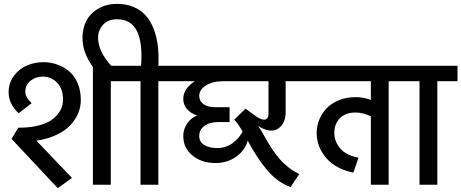

<svg xmlns="http://www.w3.org/2000/svg" viewBox="-20 -961 2403 1000"><path d="M40 -237.8 75.2 -295.9Q136.2 -295.4 182.9 -307.9Q229.5 -320.3 255.9 -341.6Q282.2 -362.8 295.2 -387.9Q308.1 -413.1 308.1 -440.9Q308.1 -500.5 276.9 -531.2Q245.6 -562 203.1 -562Q166 -562 138.9 -540.3Q111.8 -518.6 111.8 -482.9Q111.8 -454.1 145 -423.8L77.1 -371.1Q24.9 -420.4 24.9 -480Q24.9 -528.3 51.5 -564.9Q78.1 -601.6 118.9 -619.4Q159.7 -637.2 206.1 -637.2Q243.7 -637.2 277.6 -625.2Q311.5 -613.3 339.6 -590.1Q367.7 -566.9 384.3 -528.1Q400.9 -489.3 400.9 -439.9Q400.9 -404.8 387.5 -371.8Q374 -338.9 347.2 -309.8Q320.3 -280.8 274.9 -259Q229.5 -237.3 169.9 -228L355 -34.2L280.8 19ZM463.9 1V-618.2H662.1V-538.1H557.1V1Z M711.9 1V-538.1H613.8V-618.2H714.8Q723.6 -738.8 692.9 -799.8Q662.1 -860.8 588.9 -860.8Q566.4 -860.8 547.6 -853.3Q528.8 -845.7 516.1 -831.3Q503.4 -816.9 496.3 -797.9Q489.3 -778.8 491.2 -754.6Q493.2 -730.5 502.7 -704.8Q512.2 -679.2 533.4 -649.9Q554.7 -620.6 585.9 -592.8L518.1 -550.8Q473.1 -592.3 446 -639.2Q418.9 -686 412.4 -728.5Q405.8 -771 414.6 -810.3Q423.3 -849.6 446.5 -878.2Q469.7 -906.7 506.6 -923.8Q543.5 -940.9 588.9 -940.9Q637.2 -940.9 675.5 -924.8Q713.9 -908.7 739.3 -879.9Q764.6 -851.1 780.5 -810.3Q796.4 -769.5 802 -721.7Q807.6 -673.8 804.7 -618.2H910.6V-538.1H804.7V1Z M860.8 -618.2H1234.9V-538.1H1144.5Q1087.4 -538.1 1052.5 -515.9Q1017.6 -493.7 1017.6 -461.9Q1017.6 -434.6 1039.8 -418.7Q1062 -402.8 1098.6 -402.8H1175.8V-325.2H1116.7Q1071.3 -325.2 1044.4 -304.9Q1017.6 -284.7 1017.6 -252.9Q1017.6 -222.7 1043.2 -206.3Q1068.8 -189.9 1112.8 -189.9Q1155.3 -189.9 1191.4 -215.6Q1227.5 -241.2 1248.5 -285.2L1270.5 -231Q1258.8 -180.7 1211.7 -146.2Q1164.6 -111.8 1103.5 -111.8Q1030.3 -111.8 982.4 -150.9Q934.6 -189.9 934.6 -252.9Q934.6 -287.1 954.3 -316.9Q974.1 -346.7 1006.8 -359.9Q973.6 -370.1 954.1 -392.6Q934.6 -415 934.6 -445.8Q934.6 -499.5 994.6 -538.1H860.8Z M1138.7 -618.2H1592.8V-538.1H1467.8V-374Q1467.8 -352.5 1460.4 -332Q1453.1 -311.5 1435.3 -296.1Q1417.5 -280.8 1392.6 -280.8Q1363.8 -280.8 1324.7 -304.2Q1343.8 -277.3 1357.4 -251Q1396.5 -178.7 1438.5 -130.9Q1480.5 -83 1538.6 -54.2L1493.7 13.2Q1459 1.5 1426.3 -22.9Q1393.6 -47.4 1366 -81.5Q1338.4 -115.7 1317.6 -147.7Q1296.9 -179.7 1275.4 -219.2Q1234.4 -294.9 1215.8 -319.3Q1207.5 -330.1 1199.7 -337.9L1258.8 -395L1312.5 -356Q1338.4 -337.9 1355.5 -337.9Q1378.4 -337.9 1378.4 -369.1V-538.1H1138.7Z M1542.5 -618.2H2109.4V-538.1H2004.4V1H1911.6V-355Q1869.6 -375 1832.5 -375Q1779.3 -375 1750.2 -345.2Q1721.2 -315.4 1721.2 -270Q1721.2 -223.1 1753.2 -186.8Q1785.2 -150.4 1847.2 -140.1L1820.3 -62Q1727.5 -80.6 1678.5 -138.7Q1629.4 -196.8 1629.4 -268.1Q1629.4 -304.7 1643.1 -338.1Q1656.7 -371.6 1681.9 -397.7Q1707 -423.8 1746.1 -439.5Q1785.2 -455.1 1832.5 -455.1Q1871.1 -455.1 1911.6 -440.9V-538.1H1542.5Z M2165 1V-538.1H2060.1V-618.2H2362.8V-538.1H2257.8V1Z"/></svg>

Font: LT Superior Med
Style: Regular
Weight: 500
Designer: Daniel Lyons
Foundry: LyonsType
Version: Version 1.000